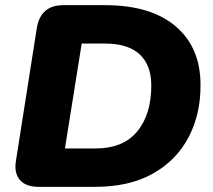

<svg xmlns="http://www.w3.org/2000/svg" viewBox="-20 -725 826 745"><path d="M129 0Q80 0 57 -27Q34 -54 42 -102L123 -617Q138 -705 226 -705H387Q565 -705 661.5 -623Q758 -541 758 -396Q759 -283 712 -193Q665 -103 573.5 -51.5Q482 0 349 0ZM232 -149H351Q458 -149 512.5 -215Q567 -281 567 -393Q567 -472 522 -514Q477 -556 387 -556H297Z"/></svg>

Font: Nunito Black
Style: Italic
Weight: 900
Italic angle: -9°
Designer: Vernon Adams
Foundry: Vernon Adams
Version: Version 3.601; ttfautohint (v1.8.2.53-6de2)